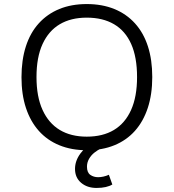

<svg xmlns="http://www.w3.org/2000/svg" viewBox="-20 -733 857 947"><path d="M408 8Q333 8 273 -16.5Q213 -41 171.5 -87.5Q130 -134 108 -200.5Q86 -267 86 -352Q86 -437 107.5 -504Q129 -571 171 -617.5Q213 -664 272.5 -688.5Q332 -713 408 -713Q484 -713 544 -688.5Q604 -664 646 -617.5Q688 -571 709.5 -504.5Q731 -438 731 -353Q731 -268 709 -201Q687 -134 645.5 -87.5Q604 -41 544 -16.5Q484 8 408 8ZM408 -59Q487 -59 542 -92Q597 -125 626.5 -190.5Q656 -256 656 -353Q656 -451 627 -516Q598 -581 542.5 -613.5Q487 -646 408 -646Q330 -646 275 -613.5Q220 -581 190 -516Q160 -451 160 -353Q160 -256 190 -190.5Q220 -125 275 -92Q330 -59 408 -59ZM456 194Q410 194 380 168.5Q350 143 350 100Q350 60 377 23.5Q404 -13 448 -35L477 0Q462 7 446 19.5Q430 32 419.5 50Q409 68 409 89Q409 118 425.5 129.5Q442 141 464 141Q476 141 490 138Q504 135 517 129L534 177Q521 185 501.5 189.5Q482 194 456 194Z"/></svg>

Font: Nunito Sans 6pt Light
Style: Regular
Weight: 300
Version: Version 3.101;gftools[0.9.27]